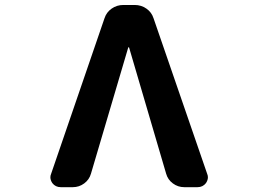

<svg xmlns="http://www.w3.org/2000/svg" viewBox="-20 -776 1040 776"><path d="M724.6 -19.5Q699.2 -19.5 678.7 -34.7Q658.2 -49.8 651.4 -74.2L502 -583Q502 -585 500 -585Q498 -585 498 -583L347.7 -74.2Q340.8 -49.8 320.3 -34.7Q299.8 -19.5 274.4 -19.5H225.6Q204.1 -19.5 191.4 -36.1Q183.6 -47.9 183.6 -59.6Q183.6 -66.4 186.5 -73.2L402.3 -702.1Q410.2 -726.6 431.2 -741.2Q452.1 -755.9 478.5 -755.9H524.4Q550.8 -755.9 571.8 -741.2Q592.8 -726.6 600.6 -702.1L817.4 -73.2Q820.3 -66.4 820.3 -59.6Q820.3 -47.9 812.5 -36.1Q799.8 -19.5 778.3 -19.5Z"/></svg>

Font: Rounded Mgen+ 1m bold
Style: Bold
Weight: 700
Designer: [Source Han Sans]
Ryoko NISHIZUKA  (kana & ideographs); Paul D. Hunt (Latin, Greek & Cyrillic); Wenlong ZHANG  (bopomofo
Version: Version 1.059.20150602